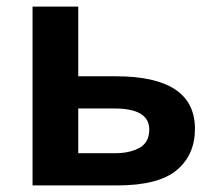

<svg xmlns="http://www.w3.org/2000/svg" viewBox="-20 -564 651 584"><path d="M218 -332V-544H79V0H336Q462 0 517.5 -46.5Q573 -93 573 -172Q573 -332 332 -332ZM434 -170Q434 -131 404.5 -114.5Q375 -98 330 -98H218V-234H328Q434 -234 434 -170Z"/></svg>

Font: Noto Sans UI
Style: Bold
Weight: 700
Designer: Monotype Design Team
Foundry: Monotype Imaging Inc.
Version: Version 1.901